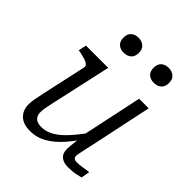

<svg xmlns="http://www.w3.org/2000/svg" viewBox="-213 -906 1050 1050"><g transform="rotate(45 312.0 -380.5)"><path d="M172 -185Q166 -157 162.5 -138.5Q159 -120 159 -105Q159 -87 165.5 -74.5Q172 -62 185.5 -55.5Q199 -49 221 -49Q257 -49 292 -69.5Q327 -90 363 -130Q399 -170 439 -227L452 -198Q414 -136 374 -89.5Q334 -43 289 -16.5Q244 10 192 10Q138 10 110.5 -17Q83 -44 83 -88Q83 -108 87.5 -132Q92 -156 98 -184L155 -444Q158 -457 149 -465Q140 -473 122.5 -478.5Q105 -484 80 -489L68 -491L78 -537H250ZM492 -201Q484 -163 478 -137Q472 -111 469 -95.5Q466 -80 466 -73Q466 -61 473 -55.5Q480 -50 493 -50Q518 -50 541 -54.5Q564 -59 580 -60L571 -10Q558 -7 543 -3.5Q528 0 511.5 1.5Q495 3 477 3Q444 3 424 -13Q404 -29 404 -62Q404 -70 405 -84.5Q406 -99 408.5 -119Q411 -139 415 -163L409 -161L489 -537H563ZM251 -655Q277 -655 294 -669.5Q311 -684 311 -713Q311 -742 294 -756.5Q277 -771 251 -771Q225 -771 208.5 -756.5Q192 -742 192 -713Q192 -684 208.5 -669.5Q225 -655 251 -655ZM484 -655Q510 -655 527 -669.5Q544 -684 544 -713Q544 -742 527 -756.5Q510 -771 484 -771Q458 -771 441.5 -756.5Q425 -742 425 -713Q425 -684 441.5 -669.5Q458 -655 484 -655Z"/></g></svg>

Font: Roboto Serif 20pt Light
Style: Italic
Weight: 300
Italic angle: -10°
Version: Version 1.007